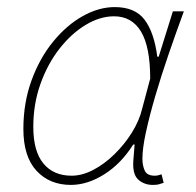

<svg xmlns="http://www.w3.org/2000/svg" viewBox="-20 -510 552 542"><path d="M180 12Q120 12 83 -28Q46 -68 46 -146Q46 -220 69 -283Q92 -346 130 -392.5Q168 -439 213.5 -464.5Q259 -490 304 -490Q361 -490 388 -454.5Q415 -419 424 -350H428L468 -478H499Q477 -418 456 -357Q435 -296 418.5 -239.5Q402 -183 392 -137Q382 -91 382 -62Q382 -43 388.5 -28.5Q395 -14 417 -14Q423 -14 428 -15.5Q433 -17 436 -18L442 6Q434 9 428 10.5Q422 12 411 12Q389 12 372.5 -1Q356 -14 356 -46Q356 -55 357.5 -70.5Q359 -86 360 -102H356Q322 -48 274.5 -18Q227 12 180 12ZM182 -14Q212 -14 243.5 -30.5Q275 -47 303.5 -75Q332 -103 352.5 -136Q373 -169 381 -202L404 -288Q404 -378 378 -421Q352 -464 302 -464Q262 -464 221.5 -439.5Q181 -415 147.5 -372Q114 -329 94 -272.5Q74 -216 74 -152Q74 -83 102.5 -48.5Q131 -14 182 -14Z"/></svg>

Font: Source Sans 3 VF
Style: Italic
Weight: 200
Italic angle: -11°
Designer: Paul D. Hunt
Foundry: Adobe Systems Incorporated
Version: Version 3.042;hotconv 1.0.118;makeotfexe 2.5.65603